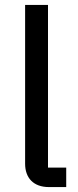

<svg xmlns="http://www.w3.org/2000/svg" viewBox="-20 -760 318 780"><path d="M249 0V-79H175V-740H82V-95C82 -38 115 0 179 0Z"/></svg>

Font: IBM Plex Devanagari Text
Style: Regular
Weight: 450
Designer: Mike Abbink, Paul van der Laan, Pieter van Rosmalen, Erin McLaughlin
Foundry: Bold Monday
Version: Version 1.0